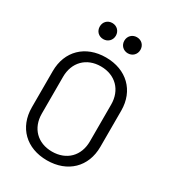

<svg xmlns="http://www.w3.org/2000/svg" viewBox="-214 -1028 1050 1158"><g transform="rotate(30 310.5 -449.5)"><path d="M224 -795C256 -795 280 -819 280 -851C280 -883 256 -907 224 -907C191 -907 168 -883 168 -851C168 -819 191 -795 224 -795ZM395 -795C427 -795 451 -819 451 -851C451 -883 428 -907 395 -907C363 -907 339 -883 339 -851C339 -819 363 -795 395 -795ZM295 8C438 8 534 -84 534 -224V-476C534 -615 438 -708 295 -708C152 -708 57 -615 57 -476V-224C57 -84 152 8 295 8ZM295 -53C195 -53 128 -120 128 -221V-477C128 -578 195 -646 295 -646C396 -646 463 -578 463 -477V-221C463 -120 396 -53 295 -53Z"/></g></svg>

Font: Elastic
Style: elastic
Weight: 400
Designer: Jeremy Tribby
Foundry: Tribby Type
Version: Version 1.422;hotconv 1.0.109;makeotfexe 2.5.65596